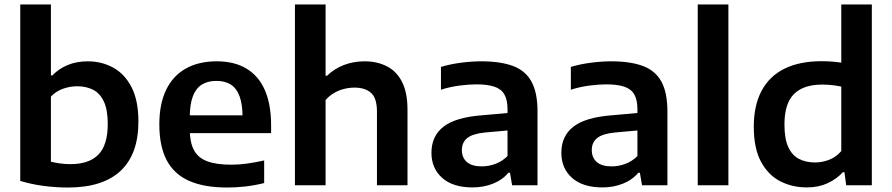

<svg xmlns="http://www.w3.org/2000/svg" viewBox="-20 -828 3987 858"><path d="M283 10Q230 10 175 2.8Q120 -4.5 70.5 -19.5V-808H207.5V-491H214Q242 -520.5 282 -537.2Q322 -554 372.5 -554Q434 -554 485.5 -526Q537 -498 567.8 -438.5Q598.5 -379 598.5 -284.5Q598.5 -139.5 519.2 -64.8Q440 10 283 10ZM295 -94.5Q378 -94.5 419.8 -137.2Q461.5 -180 461.5 -274Q461.5 -337.5 444 -374.5Q426.5 -411.5 395.8 -427Q365 -442.5 325 -442.5Q293 -442.5 261.8 -431.5Q230.5 -420.5 207.5 -396.5V-105.5Q224.5 -101 247.2 -97.8Q270 -94.5 295 -94.5Z M995 10Q893 10 825.8 -19.5Q758.5 -49 725.2 -111.5Q692 -174 692 -272.5Q692 -363 722.2 -426Q752.5 -489 810 -521.5Q867.5 -554 949 -554Q1027.5 -554 1081.8 -521.2Q1136 -488.5 1163.8 -424.8Q1191.5 -361 1191.5 -268V-233H759.5V-312.5H1089L1064 -302Q1064 -360.5 1050.8 -397Q1037.5 -433.5 1011.5 -450Q985.5 -466.5 947 -466.5Q908.5 -466.5 882 -450Q855.5 -433.5 841.8 -397.5Q828 -361.5 828 -302V-251Q828 -193.5 846 -158.5Q864 -123.5 904.8 -107.8Q945.5 -92 1014.5 -92Q1048.5 -92 1085.5 -97.2Q1122.5 -102.5 1160.5 -111V-10Q1116 1 1075.2 5.5Q1034.5 10 995 10Z M1298 0V-808H1435V-489.5H1441.5Q1474.5 -521.5 1517.5 -537.8Q1560.5 -554 1609.5 -554Q1664.5 -554 1708 -532.2Q1751.5 -510.5 1776.2 -462.8Q1801 -415 1801 -337V0H1664.5V-329Q1664.5 -390 1637.8 -413.2Q1611 -436.5 1564.5 -436.5Q1541.5 -436.5 1518 -430.8Q1494.5 -425 1473 -412.5Q1451.5 -400 1435 -381V0Z M2092 9.5Q2003.5 9.5 1955.8 -33.2Q1908 -76 1908 -145.5Q1908 -220 1962 -262Q2016 -304 2136 -313L2275.5 -325.5L2288 -248.5L2148.5 -236Q2092 -230.5 2068 -211Q2044 -191.5 2044 -157.5Q2044 -123.5 2066.2 -104Q2088.5 -84.5 2133 -84.5Q2163.5 -84.5 2193.5 -95.5Q2223.5 -106.5 2248 -130.5V-339.5Q2248 -382.5 2233.5 -406.8Q2219 -431 2188.2 -441Q2157.5 -451 2108.5 -451Q2075.5 -451 2033 -445.5Q1990.5 -440 1950.5 -427V-529Q1992 -541.5 2040.5 -547.8Q2089 -554 2130.5 -554Q2216.5 -554 2272.2 -533.2Q2328 -512.5 2355 -463.5Q2382 -414.5 2382 -330V0H2268.5L2259 -56H2252Q2224.5 -23.5 2182.5 -7Q2140.5 9.5 2092 9.5Z M2672.5 9.5Q2584 9.5 2536.2 -33.2Q2488.5 -76 2488.5 -145.5Q2488.5 -220 2542.5 -262Q2596.5 -304 2716.5 -313L2856 -325.5L2868.5 -248.5L2729 -236Q2672.5 -230.5 2648.5 -211Q2624.5 -191.5 2624.5 -157.5Q2624.5 -123.5 2646.8 -104Q2669 -84.5 2713.5 -84.5Q2744 -84.5 2774 -95.5Q2804 -106.5 2828.5 -130.5V-339.5Q2828.5 -382.5 2814 -406.8Q2799.5 -431 2768.8 -441Q2738 -451 2689 -451Q2656 -451 2613.5 -445.5Q2571 -440 2531 -427V-529Q2572.5 -541.5 2621 -547.8Q2669.5 -554 2711 -554Q2797 -554 2852.8 -533.2Q2908.5 -512.5 2935.5 -463.5Q2962.5 -414.5 2962.5 -330V0H2849L2839.5 -56H2832.5Q2805 -23.5 2763 -7Q2721 9.5 2672.5 9.5Z M3098 0V-808H3235V0Z M3585.5 9.5Q3520 9.5 3466.2 -18.2Q3412.5 -46 3380.5 -105.8Q3348.5 -165.5 3348.5 -261.5Q3348.5 -357 3383.5 -422.5Q3418.5 -488 3486 -521.2Q3553.5 -554.5 3651 -554.5Q3674.5 -554.5 3697.5 -552.8Q3720.5 -551 3739.5 -548V-808H3876V0H3761.5L3753.5 -58.5H3746.5Q3719 -28 3678.2 -9.2Q3637.5 9.5 3585.5 9.5ZM3622 -102Q3654 -102 3685.2 -114Q3716.5 -126 3739.5 -153V-441Q3722 -445 3699.8 -447.5Q3677.5 -450 3655 -450Q3570 -450 3527.8 -407.5Q3485.5 -365 3485.5 -271.5Q3485.5 -208 3502.5 -171Q3519.5 -134 3550.2 -118Q3581 -102 3622 -102Z"/></svg>

Font: Encode Sans SemiExpanded SemiBold
Style: Regular
Weight: 600
Width: 6
Designer: Multiple Designers
Foundry: Impallari Type
Version: Version 3.002